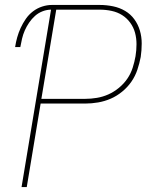

<svg xmlns="http://www.w3.org/2000/svg" viewBox="-20 -755 640 775"><path d="M67 0 186 -716Q169 -716 152 -709.5Q135 -703 121.5 -691Q108 -679 97.5 -663.5Q87 -648 80 -632Q73 -616 69 -599Q65 -582 62 -565H41Q44 -585 49.5 -604.5Q55 -624 63.5 -642.5Q72 -661 84 -678.5Q96 -696 113 -709Q130 -722 150 -728.5Q170 -735 189 -735H383Q410 -735 436.5 -729.5Q463 -724 485 -711Q507 -698 522 -677.5Q537 -657 544.5 -632Q552 -607 552 -579.5Q552 -552 548 -525Q543 -499 534.5 -473.5Q526 -448 510.5 -425.5Q495 -403 473 -385Q451 -367 426.5 -356.5Q402 -346 376 -341.5Q350 -337 324 -337H144L88 0ZM147 -356H324Q347 -356 371 -360Q395 -364 417.5 -374Q440 -384 460 -400.5Q480 -417 494 -437.5Q508 -458 515.5 -481.5Q523 -505 527 -528Q531 -552 531 -576.5Q531 -601 525 -623Q519 -645 505.5 -663.5Q492 -682 473 -694Q454 -706 430.5 -711Q407 -716 383 -716H207Z"/></svg>

Font: Iosevka SS04 Th Ex Obl
Style: Regular
Weight: 100
Width: 7
Italic angle: -9°
Monospace: yes
Designer: Belleve Invis
Foundry: Belleve Invis
Version: Version 19.0.0; ttfautohint (v1.8.4)